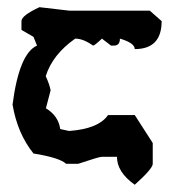

<svg xmlns="http://www.w3.org/2000/svg" viewBox="-20 -461 484 537"><path d="M165 -2.9Q146.5 -20 73.7 -31.7Q28.8 -87.4 15.1 -168.5Q33.7 -311.5 83.5 -333.5L73.7 -357.9L40 -377.4V-401.9Q40 -417.5 90.3 -440.9L173.8 -431.2H398.9L432.1 -401.9Q432.1 -323.7 356.9 -323.7Q356.9 -340.8 315.4 -353Q315.4 -333.5 298.8 -333.5H290.5L265.1 -353Q244.6 -333.5 240.2 -333.5Q212.9 -353 190.4 -353Q127 -308.6 107.9 -248Q117.7 -227.1 121.6 -208.5L108.4 -158.2Q143.6 -136.7 148.4 -100.1L173.3 -94.7Q255.4 -100.6 282.2 -139.2H356.9L407.2 -61V-2.9Q407.2 10.7 356.9 55.7Q307.1 20.5 307.1 -22.5H265.1Q257.3 -22.5 198.7 -2.9Z"/></svg>

Font: Truetypewriter PolyglOTT
Style: Regular
Weight: 400
Designer: Sergey Beatoff a.k.a. Sam_T
Version: Version 3.76